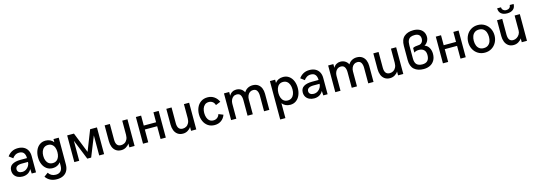

<svg xmlns="http://www.w3.org/2000/svg" viewBox="19 -1937 9453 3388"><g transform="rotate(-15 4745.5 -243.0)"><path d="M29.3 -142.6Q29.3 -215.8 84.2 -250.2Q139.2 -284.7 237.8 -284.7H356.4Q356.4 -345.2 329.8 -379.4Q303.2 -413.6 247.6 -413.6Q204.1 -413.6 172.9 -393.8Q141.6 -374 122.1 -344.2L51.3 -397Q85.9 -445.3 133.5 -470.7Q181.2 -496.1 244.6 -496.1Q308.1 -496.1 353.3 -471.4Q398.4 -446.8 421.9 -402.1Q445.3 -357.4 445.3 -297.9V0H366.7L361.8 -82.5Q334.5 -34.2 292.7 -12.2Q251 9.8 199.7 9.8Q151.4 9.8 112.5 -8.3Q73.7 -26.4 51.5 -61Q29.3 -95.7 29.3 -142.6ZM356.4 -214.8H244.6Q187 -214.8 156.7 -195.6Q126.5 -176.3 126.5 -139.6Q126.5 -106.4 150.4 -88.4Q174.3 -70.3 211.9 -70.3Q252.9 -70.3 285.6 -91.3Q318.4 -112.3 337.2 -145.8Q356 -179.2 356.4 -214.8Z M773.4 212.9Q704.1 212.9 653.1 186.8Q602.1 160.6 569.3 112.3L642.1 59.1Q661.6 92.3 695.6 111.3Q729.5 130.4 773.9 130.4Q832.5 130.4 863.8 96.4Q895 62.5 895 0V-64Q870.6 -31.2 833.7 -13.4Q796.9 4.4 752 4.4Q687.5 4.4 641.4 -29.5Q595.2 -63.5 571.3 -120.8Q547.4 -178.2 547.4 -247.1Q547.4 -315.4 571 -372.8Q594.7 -430.2 640.9 -464.1Q687 -498 750.5 -498Q794.9 -498 832.8 -480.5Q870.6 -462.9 895 -429.7V-487.8H990.7L990.2 0Q990.2 65.4 964.8 113.5Q939.5 161.6 890.6 187.3Q841.8 212.9 773.4 212.9ZM902.8 -247.1Q902.8 -293 889.2 -330.6Q875.5 -368.2 846.4 -390.6Q817.4 -413.1 773.9 -413.1Q730.5 -413.1 701.2 -390.6Q671.9 -368.2 657.7 -330.6Q643.6 -293 643.6 -247.1Q643.6 -200.7 657.7 -163.3Q671.9 -126 701.2 -103.8Q730.5 -81.5 773.9 -81.5Q817.4 -81.5 846.4 -103.8Q875.5 -126 889.2 -163.3Q902.8 -200.7 902.8 -247.1Z M1145 0V-487.8H1268.6L1417.5 -114.3L1564.5 -488.3H1689V0H1599.6V-366.7L1452.6 0H1381.8L1234.4 -365.7V0Z M1829.1 -199.7V-487.8H1924.8V-201.2Q1924.8 -75.2 2020.5 -75.2Q2055.7 -75.2 2085.4 -92.3Q2115.2 -109.4 2133.1 -144.3Q2150.9 -179.2 2150.9 -229.5V-487.8H2246.1V0H2150.9V-70.8Q2129.4 -35.6 2089.8 -12.2Q2050.3 11.2 2003.4 11.2Q1944.3 11.2 1905 -17.6Q1865.7 -46.4 1847.4 -94.2Q1829.1 -142.1 1829.1 -199.7Z M2399.9 0V-487.8H2495.6V-305.7H2720.7V-487.8H2816.4V0H2720.7V-233.4H2495.6V0Z M2956.1 -199.7V-487.8H3051.8V-201.2Q3051.8 -75.2 3147.5 -75.2Q3182.6 -75.2 3212.4 -92.3Q3242.2 -109.4 3260 -144.3Q3277.8 -179.2 3277.8 -229.5V-487.8H3373V0H3277.8V-70.8Q3256.3 -35.6 3216.8 -12.2Q3177.2 11.2 3130.4 11.2Q3071.3 11.2 3032 -17.6Q2992.7 -46.4 2974.4 -94.2Q2956.1 -142.1 2956.1 -199.7Z M3486.8 -243.2Q3486.8 -310.1 3512 -367.9Q3537.1 -425.8 3587.4 -460.9Q3637.7 -496.1 3709 -496.1Q3777.3 -496.1 3829.3 -460.2Q3881.3 -424.3 3908.7 -361.8L3819.3 -325.2Q3808.6 -365.2 3779.3 -387.7Q3750 -410.2 3709 -410.2Q3665.5 -410.2 3637.2 -386.2Q3608.9 -362.3 3595.9 -324.5Q3583 -286.6 3583 -243.2Q3583 -198.7 3595.7 -160.9Q3608.4 -123 3636.7 -99.4Q3665 -75.7 3709 -75.7Q3749 -75.7 3778.8 -98.6Q3808.6 -121.6 3819.3 -160.6L3903.3 -127Q3880.4 -62.5 3829.6 -26.4Q3778.8 9.8 3710 9.8Q3638.2 9.8 3587.9 -25.1Q3537.6 -60.1 3512.2 -117.9Q3486.8 -175.8 3486.8 -243.2Z M4009.3 -487.8H4104.5V-419.4Q4124 -456.5 4158 -476.8Q4191.9 -497.1 4231.4 -497.1Q4281.2 -497.1 4318.4 -474.6Q4355.5 -452.1 4377 -409.2Q4401.9 -451.7 4442.4 -473.9Q4482.9 -496.1 4532.2 -496.1Q4591.8 -496.1 4631.1 -468.5Q4670.4 -440.9 4689 -395.5Q4707.5 -350.1 4707.5 -295.4V0H4611.3V-283.7Q4611.3 -339.4 4590.6 -375.7Q4569.8 -412.1 4519.5 -412.1Q4484.9 -412.1 4458.7 -393.1Q4432.6 -374 4418.9 -342Q4405.3 -310.1 4405.3 -272.9V0H4309.6V-285.6Q4309.6 -341.3 4289.1 -376.7Q4268.6 -412.1 4218.3 -412.1Q4183.6 -412.1 4157.7 -393.1Q4131.8 -374 4118.2 -342Q4104.5 -310.1 4104.5 -272.9V0H4009.3Z M4848.6 -487.8H4943.8V-429.2Q4969.2 -463.4 5006.3 -480.7Q5043.5 -498 5090.3 -498Q5152.8 -498 5198.7 -464.1Q5244.6 -430.2 5268.6 -372.3Q5292.5 -314.5 5292.5 -244.1Q5292.5 -173.8 5268.6 -116Q5244.6 -58.1 5198.7 -24.2Q5152.8 9.8 5090.3 9.8Q5043 9.8 5005.6 -7.8Q4968.3 -25.4 4943.8 -58.6V213.9H4848.6ZM5195.8 -243.7Q5195.8 -291 5181.6 -329.6Q5167.5 -368.2 5138.4 -390.9Q5109.4 -413.6 5066.4 -413.6Q5023.4 -413.6 4994.6 -390.9Q4965.8 -368.2 4952.1 -329.8Q4938.5 -291.5 4938.5 -243.7Q4938.5 -196.3 4952.1 -158.2Q4965.8 -120.1 4994.6 -97.9Q5023.4 -75.7 5066.4 -75.7Q5109.4 -75.7 5138.4 -98.1Q5167.5 -120.6 5181.6 -158.4Q5195.8 -196.3 5195.8 -243.7Z M5356 -142.6Q5356 -215.8 5410.9 -250.2Q5465.8 -284.7 5564.5 -284.7H5683.1Q5683.1 -345.2 5656.5 -379.4Q5629.9 -413.6 5574.2 -413.6Q5530.8 -413.6 5499.5 -393.8Q5468.3 -374 5448.7 -344.2L5377.9 -397Q5412.6 -445.3 5460.2 -470.7Q5507.8 -496.1 5571.3 -496.1Q5634.8 -496.1 5679.9 -471.4Q5725.1 -446.8 5748.5 -402.1Q5772 -357.4 5772 -297.9V0H5693.4L5688.5 -82.5Q5661.1 -34.2 5619.4 -12.2Q5577.6 9.8 5526.4 9.8Q5478 9.8 5439.2 -8.3Q5400.4 -26.4 5378.2 -61Q5356 -95.7 5356 -142.6ZM5683.1 -214.8H5571.3Q5513.7 -214.8 5483.4 -195.6Q5453.1 -176.3 5453.1 -139.6Q5453.1 -106.4 5477.1 -88.4Q5501 -70.3 5538.6 -70.3Q5579.6 -70.3 5612.3 -91.3Q5645 -112.3 5663.8 -145.8Q5682.6 -179.2 5683.1 -214.8Z M5912.6 -487.8H6007.8V-419.4Q6027.3 -456.5 6061.3 -476.8Q6095.2 -497.1 6134.8 -497.1Q6184.6 -497.1 6221.7 -474.6Q6258.8 -452.1 6280.3 -409.2Q6305.2 -451.7 6345.7 -473.9Q6386.2 -496.1 6435.5 -496.1Q6495.1 -496.1 6534.4 -468.5Q6573.7 -440.9 6592.3 -395.5Q6610.8 -350.1 6610.8 -295.4V0H6514.6V-283.7Q6514.6 -339.4 6493.9 -375.7Q6473.1 -412.1 6422.9 -412.1Q6388.2 -412.1 6362.1 -393.1Q6335.9 -374 6322.3 -342Q6308.6 -310.1 6308.6 -272.9V0H6212.9V-285.6Q6212.9 -341.3 6192.4 -376.7Q6171.9 -412.1 6121.6 -412.1Q6086.9 -412.1 6061 -393.1Q6035.2 -374 6021.5 -342Q6007.8 -310.1 6007.8 -272.9V0H5912.6Z M6737.8 -199.7V-487.8H6833.5V-201.2Q6833.5 -75.2 6929.2 -75.2Q6964.4 -75.2 6994.1 -92.3Q7023.9 -109.4 7041.7 -144.3Q7059.6 -179.2 7059.6 -229.5V-487.8H7154.8V0H7059.6V-70.8Q7038.1 -35.6 6998.5 -12.2Q6959 11.2 6912.1 11.2Q6853 11.2 6813.7 -17.6Q6774.4 -46.4 6756.1 -94.2Q6737.8 -142.1 6737.8 -199.7Z M7292.5 -217.3V-475.6Q7292.5 -592.3 7355.7 -646.2Q7418.9 -700.2 7523.9 -700.2Q7582.5 -700.2 7628.7 -679.9Q7674.8 -659.7 7701.2 -619.4Q7727.5 -579.1 7727.5 -521.5Q7727.5 -497.1 7718 -470.7Q7708.5 -444.3 7689.9 -421.6Q7671.4 -398.9 7645.5 -385.3Q7697.8 -368.7 7725.3 -319.8Q7752.9 -271 7752.9 -209Q7752.9 -139.6 7724.4 -90.3Q7695.8 -41 7645 -15.6Q7594.2 9.8 7528.8 9.8Q7419.4 9.8 7356 -45.9Q7292.5 -101.6 7292.5 -217.3ZM7653.3 -212.9Q7653.3 -275.4 7620.1 -307.1Q7586.9 -338.9 7530.8 -338.9Q7503.9 -338.9 7482.7 -333.5Q7461.4 -328.1 7440.9 -313.5V-397.9Q7459.5 -409.7 7488 -415Q7516.6 -420.4 7543.5 -420.9Q7571.8 -420.9 7591.3 -434.6Q7610.8 -448.2 7620.6 -469.7Q7630.4 -491.2 7630.4 -516.1Q7630.4 -563.5 7603.5 -587.6Q7576.7 -611.8 7524.9 -611.8Q7481.4 -611.8 7451.7 -598.6Q7421.9 -585.4 7405.3 -552.5Q7388.7 -519.5 7388.7 -461.4V-221.7Q7388.7 -143.6 7423.3 -109.9Q7458 -76.2 7525.9 -76.2Q7653.3 -76.2 7653.3 -212.9Z M7878.9 0V-487.8H7974.6V-305.7H8199.7V-487.8H8295.4V0H8199.7V-233.4H7974.6V0Z M8405.8 -242.2Q8405.8 -311 8436 -368.9Q8466.3 -426.8 8521 -460.4Q8575.7 -494.1 8646 -494.1Q8715.8 -494.1 8770.5 -460.2Q8825.2 -426.3 8855.7 -368.7Q8886.2 -311 8886.2 -242.2Q8886.2 -172.9 8855.7 -115.2Q8825.2 -57.6 8770.5 -23.9Q8715.8 9.8 8646 9.8Q8575.7 9.8 8521 -23.9Q8466.3 -57.6 8436 -115.2Q8405.8 -172.9 8405.8 -242.2ZM8784.7 -242.2Q8784.7 -289.6 8770.3 -327.6Q8755.9 -365.7 8724.9 -388.7Q8693.8 -411.6 8646 -411.6Q8598.1 -411.6 8567.1 -388.7Q8536.1 -365.7 8521.7 -327.4Q8507.3 -289.1 8507.3 -242.2Q8507.3 -195.3 8521.7 -157Q8536.1 -118.7 8567.1 -95.7Q8598.1 -72.8 8646 -72.8Q8693.8 -72.8 8724.9 -95.7Q8755.9 -118.7 8770.3 -156.7Q8784.7 -194.8 8784.7 -242.2Z M9053.7 -689.9H9124.5Q9124.5 -657.2 9147.5 -637.7Q9170.4 -618.2 9204.1 -618.2Q9238.3 -618.2 9260.7 -637.7Q9283.2 -657.2 9283.2 -689.9H9354.5Q9354.5 -626 9314.5 -592Q9274.4 -558.1 9204.1 -558.1Q9133.3 -558.1 9093.5 -592.3Q9053.7 -626.5 9053.7 -689.9ZM8997.6 -199.2V-487.8H9092.8V-201.7Q9092.8 -75.2 9183.1 -75.2Q9219.2 -75.2 9250.5 -94.7Q9281.7 -114.3 9300.3 -146Q9318.8 -177.7 9318.8 -212.9V-487.8H9414.1V0H9318.8V-70.3Q9297.4 -35.6 9257.6 -12.2Q9217.8 11.2 9171.4 11.2Q9111.8 11.2 9072.8 -17.8Q9033.7 -46.9 9015.6 -94.5Q8997.6 -142.1 8997.6 -199.2Z"/></g></svg>

Font: Acari Sans Medium
Style: Regular
Weight: 500
Designer: Alfredo Marco Pradil and Stefan Peev
Foundry: Hanken Design Co.
Version: Version 1.045